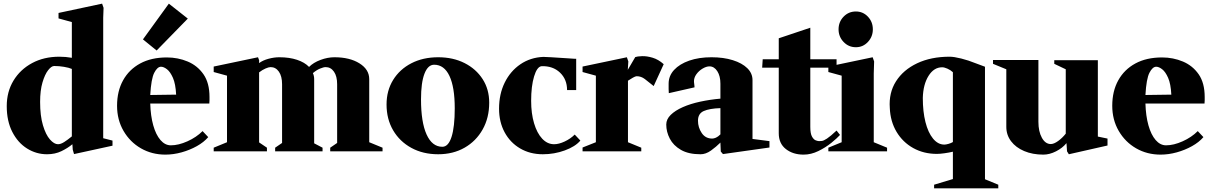

<svg xmlns="http://www.w3.org/2000/svg" viewBox="-20 -830 6650 1053"><path d="M386 15 379 -9 377 -39Q352 -18 317 -1Q282 16 238 16Q179 16 128.5 -15.5Q78 -47 47.5 -106.5Q17 -166 17 -248Q17 -327 54 -388Q91 -449 156 -484Q221 -519 305 -519Q341 -519 374 -513V-709L301 -729V-759L540 -810L548 -787L546 -733V-72L597 -59V-31ZM298 -39Q313 -39 332 -51Q351 -63 374 -82V-452Q358 -459 331 -463.5Q304 -468 277 -468Q262 -468 244 -445Q226 -422 213 -378Q200 -334 200 -271Q200 -195 215.5 -143Q231 -91 254 -65Q277 -39 298 -39Z M887 18Q813 18 753 -16.5Q693 -51 657.5 -112Q622 -173 622 -250Q622 -330 655 -389.5Q688 -449 749 -482Q810 -515 895 -515Q956 -515 1009.5 -492.5Q1063 -470 1096 -422.5Q1129 -375 1129 -298Q1129 -291 1129 -280.5Q1129 -270 1128 -262H804Q806 -194 820.5 -142.5Q835 -91 860 -62Q885 -33 917 -33Q959 -33 1008 -55Q1057 -77 1091 -111L1122 -78Q1098 -50 1059.5 -28.5Q1021 -7 976 5.5Q931 18 887 18ZM863 -464Q843 -464 826 -431Q809 -398 804 -309L946 -311Q943 -370 928.5 -403Q914 -436 896 -450Q878 -464 863 -464ZM839 -553 764 -614 906 -810 1010 -728Z M1152 0V-20L1225 -50V-415L1152 -435V-465L1395 -516L1401 -500V-484Q1421 -499 1452 -507.5Q1483 -516 1512 -516Q1567 -516 1609 -502Q1651 -488 1675 -463Q1699 -487 1738 -501.5Q1777 -516 1814 -516Q1898 -516 1951.5 -482.5Q2005 -449 2005 -396V-50L2078 -20V0H1791V-20L1829 -46V-368Q1829 -412 1811.5 -437Q1794 -462 1766 -462Q1755 -462 1735.5 -454Q1716 -446 1696 -429Q1703 -414 1703 -396V-44L1749 -20V0H1489V-20L1527 -46V-368Q1527 -412 1509.5 -437Q1492 -462 1464 -462Q1454 -462 1436.5 -454.5Q1419 -447 1401 -433V-49L1444 -20V0Z M2383 16Q2300 16 2236 -19Q2172 -54 2136 -115.5Q2100 -177 2100 -257Q2100 -333 2136 -391.5Q2172 -450 2236 -483Q2300 -516 2383 -516Q2465 -516 2528 -484Q2591 -452 2627 -396Q2663 -340 2663 -267Q2663 -184 2627 -120Q2591 -56 2528 -20Q2465 16 2383 16ZM2406 -25Q2439 -25 2456.5 -79.5Q2474 -134 2474 -236Q2474 -352 2445 -413.5Q2416 -475 2361 -475Q2327 -475 2308 -426Q2289 -377 2289 -285Q2289 -160 2319.5 -92.5Q2350 -25 2406 -25Z M2957 16Q2887 16 2832.5 -16Q2778 -48 2747.5 -104.5Q2717 -161 2717 -234Q2717 -314 2748 -377Q2779 -440 2834 -477.5Q2889 -515 2960 -518Q2965 -518 3003.5 -516Q3042 -514 3097 -510Q3114 -509 3126 -508Q3138 -507 3140 -508V-336H3090Q3090 -395 3051 -432Q3012 -469 2950 -467Q2925 -464 2909 -410.5Q2893 -357 2893 -277Q2893 -208 2909 -154Q2925 -100 2953.5 -69.5Q2982 -39 3019 -39Q3045 -39 3077 -54Q3109 -69 3132 -92L3163 -59Q3135 -26 3077.5 -5Q3020 16 2957 16Z M3175 0V-21L3248 -50V-415L3175 -435V-465L3418 -516L3426 -493L3423 -447L3464 -517Q3475 -521 3501 -522Q3527 -523 3559 -513.5Q3591 -504 3620 -478L3565 -358Q3537 -381 3516.5 -396.5Q3496 -412 3472 -412Q3465 -412 3451 -404Q3437 -396 3425 -388L3424 -387V-50L3497 -20V0Z M3822 16Q3756 16 3714.5 -8Q3673 -32 3653.5 -69.5Q3634 -107 3634 -147Q3634 -176 3658.5 -200Q3683 -224 3725 -242.5Q3767 -261 3820.5 -272.5Q3874 -284 3931 -289V-371Q3931 -413 3914 -439.5Q3897 -466 3871 -466Q3854 -466 3833.5 -454Q3813 -442 3799 -422.5Q3785 -403 3786 -381Q3788 -368 3788.5 -359.5Q3789 -351 3789 -351L3648 -319Q3647 -327 3647 -341.5Q3647 -356 3647 -371Q3647 -414 3677 -446.5Q3707 -479 3760 -497.5Q3813 -516 3882 -516Q3948 -516 3999 -500Q4050 -484 4078.5 -456Q4107 -428 4107 -391V-68L4200 -56V-21L3945 15L3933 1L3931 -48Q3908 -25 3879.5 -4.5Q3851 16 3822 16ZM3886 -70Q3895 -70 3906.5 -75Q3918 -80 3931 -93V-237Q3871 -235 3839.5 -221Q3808 -207 3808 -168Q3808 -131 3828.5 -100.5Q3849 -70 3886 -70Z M4387 18Q4329 18 4290 -12.5Q4251 -43 4251 -99V-459H4160L4163 -505H4251V-620L4424 -678V-505H4568V-459H4424V-134Q4424 -97 4433.5 -80.5Q4443 -64 4454.5 -60Q4466 -56 4472 -56Q4478 -56 4487.5 -57Q4497 -58 4515.5 -70Q4534 -82 4568 -114L4587 -90Q4572 -73 4540 -47Q4508 -21 4468 -1.5Q4428 18 4387 18Z M4523 0V-20L4596 -50V-415L4523 -435V-465L4766 -516L4774 -493L4772 -427V-50L4845 -20V0ZM4674 -571Q4634 -571 4606.5 -600Q4579 -629 4579 -669Q4579 -710 4606.5 -738.5Q4634 -767 4674 -767Q4713 -767 4740 -738.5Q4767 -710 4767 -669Q4767 -629 4740 -600Q4713 -571 4674 -571Z M5103 203V183L5206 152V2Q5185 7 5160 10.5Q5135 14 5118 14Q5046 14 4988.5 -18Q4931 -50 4897 -107Q4863 -164 4860 -238Q4854 -321 4894 -384Q4934 -447 5010 -483Q5086 -519 5188 -519Q5212 -519 5252 -509Q5292 -499 5331 -483L5382 -464V153L5455 183V203ZM5159 -37Q5168 -37 5182 -41Q5196 -45 5206 -51V-434Q5193 -446 5176 -453.5Q5159 -461 5147 -461Q5102 -461 5072.5 -414Q5043 -367 5041 -293Q5041 -218 5055.5 -160.5Q5070 -103 5097 -70Q5124 -37 5159 -37Z M5702 18Q5643 18 5597 -1.5Q5551 -21 5525 -55.5Q5499 -90 5499 -134V-450L5426 -480V-501H5675V-162Q5675 -109 5694 -74.5Q5713 -40 5743 -40Q5760 -40 5783 -56.5Q5806 -73 5825 -97V-450L5762 -480V-500H6001V-81L6054 -70V-32L5842 16L5832 0L5829 -45Q5807 -18 5771.5 0Q5736 18 5702 18Z M6345 18Q6271 18 6211 -16.5Q6151 -51 6115.5 -112Q6080 -173 6080 -250Q6080 -330 6113 -389.5Q6146 -449 6207 -482Q6268 -515 6353 -515Q6414 -515 6467.5 -492.5Q6521 -470 6554 -422.5Q6587 -375 6587 -298Q6587 -291 6587 -280.5Q6587 -270 6586 -262H6262Q6264 -194 6278.5 -142.5Q6293 -91 6318 -62Q6343 -33 6375 -33Q6417 -33 6466 -55Q6515 -77 6549 -111L6580 -78Q6556 -50 6517.5 -28.5Q6479 -7 6434 5.5Q6389 18 6345 18ZM6321 -464Q6301 -464 6284 -431Q6267 -398 6262 -309L6404 -311Q6401 -370 6386.5 -403Q6372 -436 6354 -450Q6336 -464 6321 -464Z"/></svg>

Font: Wittgenstein Black
Style: Regular
Weight: 900
Designer: Jörg Drees
Foundry: Jörg Drees
Version: Version 1.303; ttfautohint (v1.8.4.7-5d5b)